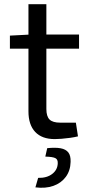

<svg xmlns="http://www.w3.org/2000/svg" viewBox="-20 -651 421 911"><path d="M200 -631V-134Q200 -99 215 -84Q230 -69 266 -69H340L350 -4Q334 0 313 3Q292 6 272 7.5Q252 9 240 9Q179 9 147 -25Q115 -59 115 -123V-631ZM355 -487V-420H27V-482L123 -487ZM204 52Q243 48 267.5 52.5Q292 57 304 72Q316 87 315 117Q314 159 292 188.5Q270 218 233 231Q196 244 148 238L161 193Q202 194 227.5 174.5Q253 155 254 124Q255 106 243 99.5Q231 93 195 92Z"/></svg>

Font: Exo 2
Style: Regular
Weight: 400
Designer: Natanael Gama
Foundry: Natanael Gama
Version: Version 2.010